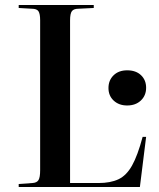

<svg xmlns="http://www.w3.org/2000/svg" viewBox="-20 -750 638 770"><path d="M55 0V-12L110 -16Q128 -17 134.5 -28Q141 -39 141 -67V-669Q141 -694 134.5 -704.5Q128 -715 107 -715L55 -718V-730H356V-718L295 -715Q276 -715 268.5 -705.5Q261 -696 261 -668V-16H375Q423 -16 455 -31Q487 -46 509.5 -86Q532 -126 552 -201H566L541 0ZM490 -327Q457 -327 436 -346.5Q415 -366 415 -397Q415 -428 435.5 -448Q456 -468 490 -468Q525 -468 545.5 -448.5Q566 -429 566 -398Q566 -367 545 -347Q524 -327 490 -327Z"/></svg>

Font: Literata 72pt Medium
Style: Regular
Weight: 500
Designer: Latin by Veronika Burian and Jose Scaglione. Greek by Irene Vlachou. Cyrillic by Vera Evstafieva.
Foundry: TypeTogether
Version: Version 3.002